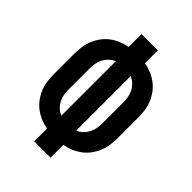

<svg xmlns="http://www.w3.org/2000/svg" viewBox="-215 -832 930 930"><g transform="rotate(45 250.0 -367.5)"><path d="M194 0V-88Q170 -92 147.5 -101.5Q125 -111 105.5 -125.5Q86 -140 71.5 -159.5Q57 -179 47.5 -201.5Q38 -224 34.5 -248.5Q31 -273 31 -297V-438Q31 -462 34.5 -486.5Q38 -511 47.5 -533.5Q57 -556 71.5 -575.5Q86 -595 105.5 -609.5Q125 -624 147.5 -633.5Q170 -643 194 -647V-735H306V-647Q330 -643 352.5 -633.5Q375 -624 394.5 -609.5Q414 -595 428.5 -575.5Q443 -556 452.5 -533.5Q462 -511 465.5 -486.5Q469 -462 469 -438V-297Q469 -273 465.5 -248.5Q462 -224 452.5 -201.5Q443 -179 428.5 -159.5Q414 -140 394.5 -125.5Q375 -111 352.5 -101.5Q330 -92 306 -88V0ZM199 -181V-554Q182 -547 169 -534.5Q156 -522 148 -506.5Q140 -491 137 -473.5Q134 -456 134 -438V-297Q134 -279 137 -261.5Q140 -244 148 -228.5Q156 -213 169 -200.5Q182 -188 199 -181ZM301 -181Q318 -188 331 -200.5Q344 -213 352 -228.5Q360 -244 363 -261.5Q366 -279 366 -297V-438Q366 -456 363 -473.5Q360 -491 352 -506.5Q344 -522 331 -534.5Q318 -547 301 -554Z"/></g></svg>

Font: Iosevka SS18
Style: Bold
Weight: 700
Monospace: yes
Designer: Belleve Invis
Foundry: Belleve Invis
Version: Version 25.1.1; ttfautohint (v1.8.4)